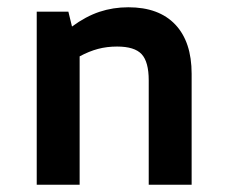

<svg xmlns="http://www.w3.org/2000/svg" viewBox="-20 -508 620 528"><path d="M81 0V-476H168L178 -435Q216 -463 253.5 -475.5Q291 -488 333 -488Q417 -488 462 -440.5Q507 -393 507 -305V0H389V-287Q389 -338 369.5 -359Q350 -380 302 -380Q274 -380 249.5 -373.5Q225 -367 199 -353V0Z"/></svg>

Font: Sometype Mono
Style: Bold
Weight: 700
Monospace: yes
Designer: Ryoichi Tsunekawa
Foundry: Dharma Type
Version: Version 1.000; ttfautohint (v1.8.3)